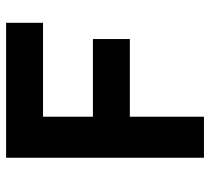

<svg xmlns="http://www.w3.org/2000/svg" viewBox="-50 -644 694 635"><g transform="rotate(-90 297.5 -327.0)"><path d="M92.8 0V-654.3H539.1V-532.2H228.5V0ZM165 -245.1V-367.2H485.4V-245.1Z"/></g></svg>

Font: Sen
Style: Bold
Weight: 700
Designer: Kosal Sen, Philatype
Foundry: Philatype
Version: Version 2.000;gftools[0.9.31]